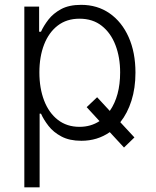

<svg xmlns="http://www.w3.org/2000/svg" viewBox="-20 -573 649 797"><path d="M81 204.5V-545.5H142.4V-441.4H150.2Q161.2 -465.9 181.1 -491.7Q201 -517.4 233.8 -535.2Q266.7 -552.9 316.8 -552.9Q384.2 -552.9 435 -517.6Q485.8 -482.2 514 -418.9Q542.3 -355.5 542.3 -271.3Q542.3 -207.4 525.7 -155.2Q509.2 -103 479.4 -65.7L538 -2.5L494.7 39.4L435.7 -24.5Q384.2 11.4 317.8 11.4Q268.5 11.4 235.1 -6.4Q201.7 -24.1 181.5 -50.2Q161.2 -76.3 150.2 -101.2H144.5V204.5ZM383.2 -169.4 435.7 -112.6Q478.7 -174.4 478.7 -272.4Q478.7 -335.2 459.3 -385.7Q440 -436.1 402.5 -465.7Q365.1 -495.4 310 -495.4Q256.7 -495.4 219.6 -466.8Q182.5 -438.2 163 -388Q143.5 -337.7 143.5 -272.4Q143.5 -206.7 163.2 -155.5Q182.9 -104.4 220.2 -75.5Q257.5 -46.5 310 -46.5Q356.9 -46.5 393.1 -70.3L339.8 -128.2Z"/></svg>

Font: Inter Zeller Light
Style: Regular
Weight: 300
Designer: Rasmus Andersson; Joe Bland
Foundry: zeller
Version: Version 3.015;git-dec3a8cb1